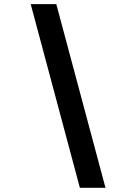

<svg xmlns="http://www.w3.org/2000/svg" viewBox="-20 -806 626 919"><path d="M362.3 92.8 127 -786.1H249.5L484.9 92.8Z"/></svg>

Font: Cascadia Mono
Style: Bold Italic
Weight: 700
Italic angle: -10°
Monospace: yes
Designer: Aaron Bell
Foundry: Saja Typeworks
Version: Version 2404.023; ttfautohint (v1.8.4)